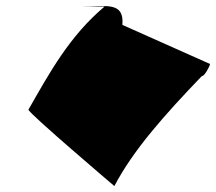

<svg xmlns="http://www.w3.org/2000/svg" viewBox="-20 -642 729 648"><path d="M76 -272C74 -262 366 -14 366 -14C429 -135 537 -256 661 -385C671 -385 688 -419 689 -426L393 -558C400 -638 337 -620 256 -620H333C214 -520 147 -396 76 -272Z"/></svg>

Font: Ampere
Style: SCIta
Weight: 400
Version: Version 1